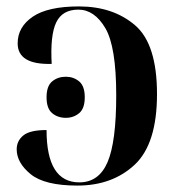

<svg xmlns="http://www.w3.org/2000/svg" viewBox="-20 -568 563 598"><path d="M221 10Q330 10 399.5 -55Q469 -120 469 -275Q469 -431 400.5 -489.5Q332 -548 226 -548Q129 -548 82 -516Q35 -484 35 -433Q35 -366 141 -369Q136 -458 155 -498Q174 -538 224 -538Q274 -538 308 -480.5Q342 -423 342 -271Q342 -126 315 -63Q288 0 227 0Q125 0 125 -163Q73 -163 52.5 -146Q32 -129 32 -103Q32 -61 75.5 -25.5Q119 10 221 10ZM185 -201Q209 -201 226.5 -215.5Q244 -230 244 -265Q244 -300 226.5 -314.5Q209 -329 185 -329Q160 -329 142.5 -314.5Q125 -300 125 -265Q125 -230 142.5 -215.5Q160 -201 185 -201Z"/></svg>

Font: Noto Serif Display Semi
Style: Regular
Weight: 600
Designer: Monotype Design Team
Foundry: Monotype Imaging Inc.
Version: Version 1.900